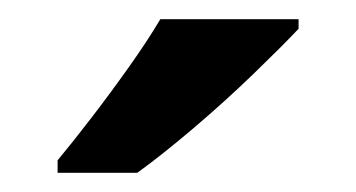

<svg xmlns="http://www.w3.org/2000/svg" viewBox="-20 -786 371 200"><path d="M291 -756Q274 -738 244 -709Q214 -680 181 -652Q148 -624 123 -606H40V-619Q55 -637 75 -663Q95 -689 114.5 -716.5Q134 -744 147 -766H291Z"/></svg>

Font: Noto Sans Medefaidrin SemiBold
Style: Regular
Weight: 600
Designer: Dalton Maag Ltd
Foundry: Dalton Maag Ltd
Version: Version 1.002; ttfautohint (v1.8.4.7-5d5b)